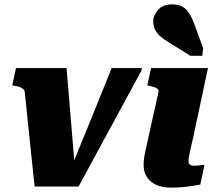

<svg xmlns="http://www.w3.org/2000/svg" viewBox="-20 -852 997 877"><path d="M284 -541H53L36 -462L46 -460Q62 -458 71.5 -454Q81 -450 86.5 -445Q92 -440 93 -432L138 0H339Q375 -67 411 -133Q447 -199 483 -265.5Q519 -332 555 -398.5Q591 -465 627 -531V-541H490Q467 -484 444 -427Q421 -370 398 -313Q375 -256 351.5 -199.5Q328 -143 305 -86L324 -60Z M760 5Q723 5 695 -7Q667 -19 651.5 -42Q636 -65 636 -100Q636 -114 638.5 -131.5Q641 -149 647 -174.5Q653 -200 661 -239L704 -432Q706 -439 701 -444.5Q696 -450 686 -453.5Q676 -457 662 -460L653 -462L670 -541H930L863 -227Q856 -196 851 -174Q846 -152 843.5 -138.5Q841 -125 841 -118Q841 -105 847.5 -100Q854 -95 868 -95Q877 -95 885.5 -96Q894 -97 901 -98Q908 -99 914 -99L895 -9Q878 -6 856.5 -2.5Q835 1 810.5 3Q786 5 760 5ZM868 -741Q857 -771 844 -791.5Q831 -812 812.5 -822Q794 -832 766 -832Q724 -832 702 -807Q680 -782 680 -754Q680 -732 689 -715Q698 -698 714.5 -684Q731 -670 752 -658L850 -597H904L908 -632Z"/></svg>

Font: Roboto Serif 20pt ExtraBold
Style: Italic
Weight: 800
Italic angle: -10°
Version: Version 1.007